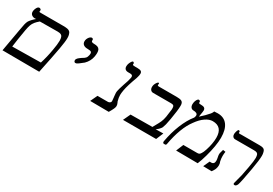

<svg xmlns="http://www.w3.org/2000/svg" viewBox="6 -1610 3562 2504"><g transform="rotate(30 1787.0 -357.5)"><path d="M529 3 -25.5 0 32.5 -328Q45 -400 52.2 -432.8Q59.5 -465.5 72 -488.5Q83.5 -506.5 104.8 -529.5Q126 -552.5 150.5 -573L133.5 -571Q104 -571 83.2 -587.2Q62.5 -603.5 62.5 -634Q62.5 -642 64 -650Q69 -679 83.2 -700Q97.5 -721 114.5 -721Q126.5 -721 135.2 -713.2Q144 -705.5 142.5 -697L140.5 -685Q140 -683 140 -680Q140 -674.5 144 -673.2Q148 -672 160.5 -672H502.5Q543 -672 566.5 -667Q590 -662 602.8 -649.5Q615.5 -637 621.5 -613.5Q628.5 -594 628.5 -561Q628.5 -532.5 623.5 -493.2Q618.5 -454 608.5 -396Q583.5 -256.5 529 3ZM558 -480Q557 -515.5 550.2 -534.5Q543.5 -553.5 526.2 -562.2Q509 -571 475.5 -571L208.5 -569Q171.5 -537.5 152.5 -513.5Q133.5 -489.5 122.2 -458.8Q111 -428 101.5 -375Q73.5 -212.5 60 -106L488 -112Q520.5 -213 541 -333Q558 -425.5 558 -480Z M881 -331Q869.5 -331 863 -339.2Q856.5 -347.5 856.5 -359.5Q856.5 -378 872.5 -393.8Q888.5 -409.5 915 -427.5L924 -433.5Q949.5 -446.5 966 -463.8Q982.5 -481 988.5 -515Q990.5 -525 990.5 -534.5Q990.5 -550.5 983.2 -558.2Q976 -566 962.2 -568.5Q948.5 -571 923.5 -571Q885.5 -571 863.5 -588.2Q841.5 -605.5 841.5 -637Q841.5 -645 843 -654Q846 -671.5 855.8 -688Q865.5 -704.5 878.2 -714.8Q891 -725 902.5 -725Q912.5 -725 918.8 -719Q925 -713 925 -703.5Q925 -700 924.5 -698Q924 -696.5 924 -693Q924 -681 935 -675.5Q946 -670 964.5 -670Q998.5 -670 1019.5 -662.5Q1040.5 -655 1051 -636.8Q1061.5 -618.5 1061.5 -586.5Q1061.5 -560.5 1056 -530Q1050 -495 1032 -461Q1014 -427 985 -398.5Q945.5 -366 920.8 -348.5Q896 -331 881 -331Z M1576 2.5 1295 0 1344.5 -105H1502.5Q1514 -105 1527.5 -113Q1541 -121 1543 -134Q1543.5 -136.5 1543.5 -142Q1543.5 -148.5 1542 -159.5Q1539.5 -182 1538.5 -196.5L1537 -206.5Q1532.5 -243.5 1532.5 -260.5Q1532.5 -269 1534.5 -284Q1539.5 -315 1568.5 -403Q1597.5 -480.5 1605 -526Q1606.5 -533.5 1606.5 -540Q1606.5 -556 1596.8 -563.5Q1587 -571 1566.5 -571H1539.5Q1508.5 -571 1492.8 -585.5Q1477 -600 1477 -628Q1477 -639 1479 -649Q1482 -665 1490 -682.8Q1498 -700.5 1507.2 -712.2Q1516.5 -724 1523 -724Q1530.5 -724 1537 -717.2Q1543.5 -710.5 1542 -700Q1541 -695 1541 -693Q1541 -685 1548 -682.5Q1555 -680 1575 -680H1611Q1652 -680 1668.8 -669.5Q1685.5 -659 1685.5 -634Q1685.5 -622.5 1683.5 -611Q1679.5 -591 1672 -566Q1615.5 -414 1602.5 -339Q1594 -290.5 1594 -262.5Q1594 -241.5 1597.2 -221.5Q1600.5 -201.5 1608 -173.5Q1610 -169.5 1615.2 -158Q1620.5 -146.5 1623.5 -135.5Q1626.5 -124.5 1626.5 -113.5Q1626.5 -96 1614.8 -69.8Q1603 -43.5 1576 2.5Z M2333.5 -109 2288 0H1789L1840 -109L2167.5 -112Q2173 -123.5 2191.5 -155Q2217 -199 2232.5 -233.8Q2248 -268.5 2256.5 -317Q2266 -373.5 2272 -432Q2272.5 -439 2272.5 -450.5Q2272.5 -472.5 2267.5 -483.2Q2262.5 -494 2251 -497.5Q2239.5 -501 2216.5 -501H1954.5Q1930 -501 1915.8 -517.8Q1901.5 -534.5 1901.5 -561.5Q1901.5 -570.5 1903 -580Q1905.5 -596 1914 -612.8Q1922.5 -629.5 1932.5 -640.8Q1942.5 -652 1949.5 -652Q1955 -652 1957.5 -648.2Q1960 -644.5 1959 -639L1957 -627Q1956.5 -625.5 1956.5 -622.5Q1956.5 -615.5 1961.5 -612.8Q1966.5 -610 1978.5 -610H2245.5Q2295.5 -610 2317.5 -599.5Q2339.5 -589 2345 -563.5Q2348 -555.5 2348 -532.5Q2348 -470 2322 -319Q2310.5 -255.5 2303.8 -228.8Q2297 -202 2287 -176.5Q2279.5 -162 2262.8 -143.8Q2246 -125.5 2219.5 -107L2332.5 -109Z M2915.5 3 2589 0 2634.5 -110H2845.5Q2863.5 -110 2874.5 -117Q2885.5 -124 2895.5 -141.5Q2909.5 -161 2926 -211.8Q2942.5 -262.5 2951 -310Q2960.5 -362 2960.5 -405Q2960.5 -571 2812.5 -571Q2761 -571 2704.5 -532.2Q2648 -493.5 2597 -421Q2544 -351 2505.2 -248.8Q2466.5 -146.5 2444 -19Q2441.5 -5.5 2437.2 -0.8Q2433 4 2422.5 4H2405.5Q2398.5 4 2394 -2Q2389.5 -8 2389.5 -18.5Q2389.5 -21 2390.5 -28Q2415 -166.5 2464.2 -288Q2513.5 -409.5 2578 -489.5Q2581.5 -496 2583.5 -503Q2585.5 -510 2587 -519Q2587.5 -522 2587.5 -527Q2587.5 -546.5 2570 -555.8Q2552.5 -565 2526 -565Q2500.5 -565 2485.8 -582.8Q2471 -600.5 2471 -631.5Q2471 -642 2473.5 -657Q2478 -682.5 2490.2 -702.2Q2502.5 -722 2514.5 -722Q2528 -722 2534 -714.5Q2540 -707 2538.5 -697Q2538 -695.5 2538 -692.5Q2538 -680 2558 -680H2567Q2607.5 -680 2623.5 -668Q2639.5 -656 2639.5 -631Q2639.5 -618 2636.5 -602L2629.5 -560Q2627.5 -549 2626.8 -541.8Q2626 -534.5 2625.5 -531Q2664.5 -566.5 2687.5 -588.8Q2710.5 -611 2723.5 -628Q2755 -658 2764.5 -689.5Q2789 -692 2818.5 -692Q2913.5 -692 2963.5 -625.8Q3013.5 -559.5 3013.5 -436.5Q3013.5 -376.5 3000.5 -301Q2987 -222.5 2964.2 -140.8Q2941.5 -59 2915.5 3Z M3149 -242.5Q3149 -203 3157.5 -164.5Q3169 -140.5 3169 -112Q3169 -99 3167 -87Q3162.5 -61.5 3153.8 -43.5Q3145 -25.5 3125 2.5L2997 0L3039.5 -93H3067.5Q3081 -93 3093 -101.5Q3105 -110 3108 -127Q3110 -137.5 3110 -149Q3110 -166 3104 -194Q3101.5 -204.5 3099.8 -215.5Q3098 -226.5 3098 -236.5Q3098 -245.5 3099.5 -256Q3103 -275 3115.5 -313L3154.5 -307Q3149 -274 3149 -242.5ZM3136 -564Q3136 -571.5 3137.5 -579Q3141.5 -603.5 3149 -621.2Q3156.5 -639 3165 -639Q3174.5 -639 3179.8 -633Q3185 -627 3183.5 -618L3182.5 -613Q3180.5 -603 3198.5 -603Q3204 -603 3209.2 -603.5Q3214.5 -604 3218.5 -604H3497.5Q3530 -604 3547.8 -598.2Q3565.5 -592.5 3574.2 -580Q3583 -567.5 3587.5 -544.5Q3592.5 -528 3592.5 -498Q3592.5 -435.5 3566 -286Q3528 -71 3512 -25Q3497.5 10 3474 10Q3455 10 3455 -5.5Q3455 -9 3455.5 -11Q3457.5 -21 3469.5 -66Q3481.5 -105.5 3491.5 -149Q3501.5 -192.5 3517.5 -284Q3529.5 -351 3532.5 -377.5Q3535.5 -404 3537 -435Q3536 -464.5 3530.5 -480.5Q3525 -496.5 3510.5 -503.8Q3496 -511 3468 -511H3183Q3162 -511 3149 -525.8Q3136 -540.5 3136 -564Z"/></g></svg>

Font: JuliaMono Italic
Style: Regular
Weight: 400
Italic angle: -9°
Monospace: yes
Designer: cormullion
Foundry: corm
Version: Version 0.049; ttfautohint (v1.8.4)